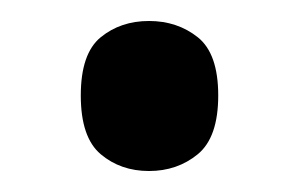

<svg xmlns="http://www.w3.org/2000/svg" viewBox="-20 -447 285 183"><path d="M122 -284Q95 -284 76 -300Q57 -316 57 -356Q57 -396 76 -411.5Q95 -427 122 -427Q149 -427 168.5 -411.5Q188 -396 188 -356Q188 -316 168.5 -300Q149 -284 122 -284Z"/></svg>

Font: Noto Serif Khmer Condensed SemiBold
Style: Regular
Weight: 600
Width: 3
Designer: Danh Hong and the Monotype Design Team
Foundry: Monotype Imaging Inc.
Version: Version 2.004; ttfautohint (v1.8.4.7-5d5b)